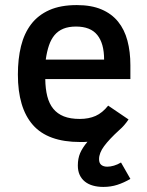

<svg xmlns="http://www.w3.org/2000/svg" viewBox="-20 -547 583 760"><path d="M496.1 -233.9H159.2Q159.7 -195.3 167.2 -165.8Q174.8 -136.2 190.9 -116.5Q207 -96.7 232.7 -86.4Q258.3 -76.2 295.9 -76.2Q331.1 -76.2 358.2 -88.1Q385.3 -100.1 408.2 -128.9L488.8 -74.2Q472.2 -49.3 452.1 -32.2Q412.1 4.4 392.1 31.5Q372.1 58.6 372.1 83Q372.1 98.6 380.9 105.7Q389.6 112.8 404.8 112.8Q417 112.8 431.2 108.6Q445.3 104.5 459 96.2L496.1 161.1Q470.2 176.3 444.3 184.6Q418.5 192.9 389.2 192.9Q366.7 192.9 348.1 187.7Q329.6 182.6 316.2 171.9Q302.7 161.1 295.4 145.3Q288.1 129.4 288.1 107.9Q288.1 80.6 297.1 59.3Q306.2 38.1 326.2 14.2Q319.3 15.1 312.3 15.1Q305.2 15.1 296.9 15.1Q169.4 15.1 110.1 -52.5Q50.8 -120.1 50.8 -252Q50.8 -314 63.2 -364.5Q75.7 -415 103.3 -451.2Q130.9 -487.3 175.3 -507.1Q219.7 -526.9 284.2 -526.9Q341.3 -526.9 381.6 -509.8Q421.9 -492.7 447.3 -461.4Q472.7 -430.2 484.4 -386.2Q496.1 -342.3 496.1 -289.1ZM392.1 -311Q392.1 -375 365.2 -408.4Q338.4 -441.9 280.8 -441.9Q251.5 -441.9 230.7 -433.3Q210 -424.8 196 -408.2Q182.1 -391.6 173.8 -367.2Q165.5 -342.8 161.1 -311Z"/></svg>

Font: Clear Sans Medium
Style: Regular
Weight: 500
Foundry: Intel Corporation
Version: Version 1.00